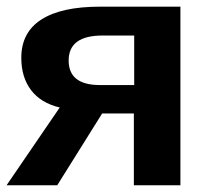

<svg xmlns="http://www.w3.org/2000/svg" viewBox="-20 -548 624 568"><path d="M282.2 -212.4 149.4 0H-0.5L156.7 -230Q101.1 -243.2 72 -281.2Q43 -319.3 43 -377Q43 -452.1 102.3 -490.2Q161.6 -528.3 275.9 -528.3H513.7V0H376V-212.4ZM275.4 -296.4H377V-442.9H283.2Q183.1 -442.9 183.1 -369.1Q183.1 -296.4 275.4 -296.4Z"/></svg>

Font: Arimo
Style: Bold
Weight: 700
Designer: Steve Matteson
Foundry: Monotype Imaging Inc.
Version: Version 1.33